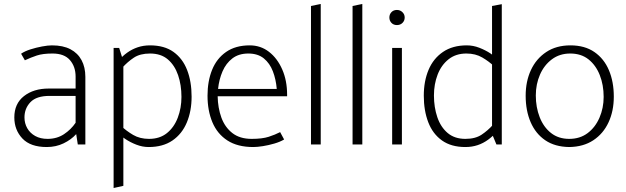

<svg xmlns="http://www.w3.org/2000/svg" viewBox="-20 -726 3145 965"><path d="M103 -136Q103 -181 133 -212.5Q163 -244 229 -244H360V-109Q337 -75 301.5 -51.5Q266 -28 219 -28Q183 -28 157 -42.5Q131 -57 117 -81.5Q103 -106 103 -136ZM105 -423Q135 -437 165 -447Q195 -457 244 -457Q303 -457 331.5 -424Q360 -391 360 -341V-281H225Q149 -281 100.5 -243Q52 -205 52 -136Q52 -73 92.5 -30Q133 13 215 13Q261 13 299.5 -5.5Q338 -24 363 -52L371 0H409V-340Q409 -388 390 -423.5Q371 -459 334 -478.5Q297 -498 241 -498Q221 -498 191.5 -492.5Q162 -487 133.5 -478Q105 -469 86 -456Z M600 208V-418L579 -485H551V219ZM595 -386Q621 -415 652.5 -436Q684 -457 734 -457Q789 -457 823.5 -427.5Q858 -398 875 -348.5Q892 -299 892 -239Q892 -183 873.5 -134.5Q855 -86 819 -57Q783 -28 729 -28Q683 -28 649 -48Q615 -68 590 -92L570 -59Q584 -45 609 -28Q634 -11 665 1Q696 13 727 13Q799 13 847 -20Q895 -53 919 -110.5Q943 -168 943 -240Q943 -316 920.5 -374Q898 -432 852 -465Q806 -498 734 -498Q701 -498 672.5 -488.5Q644 -479 619.5 -461.5Q595 -444 575 -420Z M1423 -242V-250Q1423 -321 1398.5 -377Q1374 -433 1332 -465.5Q1290 -498 1235 -498Q1164 -498 1116.5 -465Q1069 -432 1046 -375Q1023 -318 1023 -245Q1023 -170 1047.5 -111.5Q1072 -53 1123 -20Q1174 13 1253 13Q1273 13 1301.5 8.5Q1330 4 1359 -4.5Q1388 -13 1408 -25L1388 -62Q1363 -49 1330.5 -38.5Q1298 -28 1245 -28Q1185 -28 1147.5 -57.5Q1110 -87 1092.5 -135.5Q1075 -184 1074 -242ZM1076 -279Q1081 -327 1098.5 -367.5Q1116 -408 1148 -432.5Q1180 -457 1228 -457Q1276 -457 1306 -432.5Q1336 -408 1351.5 -367.5Q1367 -327 1371 -279Z M1592 0V-706L1543 -696V0Z M1801 0V-706L1752 -696V0Z M2000 0V-485H1951V0ZM1975 -600Q1992 -600 2003 -611Q2014 -622 2014 -638Q2014 -654 2002.5 -665Q1991 -676 1975 -676Q1958 -676 1947.5 -665Q1937 -654 1937 -638Q1937 -622 1947.5 -611Q1958 -600 1975 -600Z M2453 -53 2475 0H2502V-705L2453 -696ZM2458 -99Q2432 -70 2400.5 -49Q2369 -28 2319 -28Q2265 -28 2230 -57.5Q2195 -87 2178 -137Q2161 -187 2161 -246Q2161 -303 2179.5 -351Q2198 -399 2234.5 -428Q2271 -457 2324 -457Q2370 -457 2404 -437Q2438 -417 2463 -393L2483 -426Q2470 -441 2445 -457.5Q2420 -474 2389 -486Q2358 -498 2326 -498Q2255 -498 2206.5 -465Q2158 -432 2134 -375Q2110 -318 2110 -245Q2110 -170 2132.5 -111.5Q2155 -53 2201.5 -20Q2248 13 2319 13Q2352 13 2380.5 3.5Q2409 -6 2433.5 -24Q2458 -42 2478 -65Z M2841 13Q2769 12 2720.5 -21Q2672 -54 2647 -112Q2622 -170 2622 -245Q2622 -317 2648.5 -374Q2675 -431 2725.5 -464.5Q2776 -498 2847 -498Q2919 -498 2967.5 -464.5Q3016 -431 3040.5 -373Q3065 -315 3065 -240Q3065 -168 3038.5 -111Q3012 -54 2962 -21Q2912 12 2841 13ZM2841 -28Q2895 -28 2933.5 -57Q2972 -86 2993 -134.5Q3014 -183 3014 -239Q3014 -299 2994.5 -348.5Q2975 -398 2938 -427.5Q2901 -457 2846 -457Q2793 -457 2754 -428Q2715 -399 2694 -351Q2673 -303 2673 -246Q2673 -187 2692.5 -137Q2712 -87 2749.5 -57.5Q2787 -28 2841 -28Z"/></svg>

Font: Catamaran Thin
Style: Regular
Weight: 100
Designer: Pria Ravichandran
Version: Version 2.000